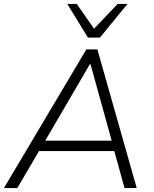

<svg xmlns="http://www.w3.org/2000/svg" viewBox="-34 -956 782 976"><path d="M-14 0 405 -705H461L661 0H599L543 -203L571 -188H137L173 -203L54 0ZM423 -630 189 -229 168 -241H556L537 -229L426 -630ZM413 -765 308 -936H356L444 -810L564 -936H614L474 -765Z"/></svg>

Font: Mulish ExtraLight Light
Style: Italic
Weight: 300
Italic angle: -9°
Version: Version 3.603